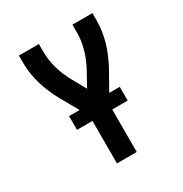

<svg xmlns="http://www.w3.org/2000/svg" viewBox="-171 -648 942 991"><g transform="rotate(-30 300.0 -152.5)"><path d="M241 215V-68L152 -226Q136 -255 123 -285Q110 -315 100.5 -346.5Q91 -378 86 -410.5Q81 -443 81 -476V-520H200V-476Q200 -423 215 -372Q230 -321 256 -275L300 -196L344 -275Q370 -321 385 -372Q400 -423 400 -476V-520H519V-476Q519 -443 514 -410.5Q509 -378 499.5 -346.5Q490 -315 477 -285Q464 -255 448 -226L359 -68V215ZM451 -38H149V-120H451Z"/></g></svg>

Font: Zed Sans Extended
Style: Bold
Weight: 700
Width: 7
Designer: Belleve Invis
Foundry: Belleve Invis
Version: Version 1.0.0; ttfautohint (v1.8.4)